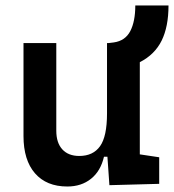

<svg xmlns="http://www.w3.org/2000/svg" viewBox="-20 -676 640 706"><path d="M227.5 9.8Q150.9 9.8 108.6 -38.8Q66.4 -87.4 66.4 -175.8V-517.6H187V-195.3Q187 -150.9 209.2 -126.7Q231.4 -102.5 271.5 -102.5Q322.3 -102.5 347.9 -138.4Q373.5 -174.3 373.5 -258.8V-517.6H378.9L398.4 -520Q440.4 -525.9 459 -561.5Q477.5 -597.2 477.5 -655.8H599.6Q599.6 -578.1 574.5 -526.9Q549.3 -475.6 494.1 -447.3V-108.4L565.4 -97.7V0L382.3 4.9L375 -99.6H362.3Q350.1 -46.9 314.7 -18.6Q279.3 9.8 227.5 9.8Z"/></svg>

Font: CaskaydiaCove NFP SemiBold
Style: Regular
Weight: 600
Designer: Aaron Bell
Foundry: Saja Typeworks
Version: Version 2111.001; VTT 6.35;Nerd Fonts 3.1.1